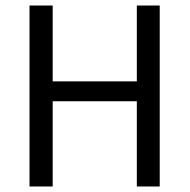

<svg xmlns="http://www.w3.org/2000/svg" viewBox="-20 -676 687 696"><path d="M87 0V-656H171V-381H476V-656H559V0H476V-309H171V0Z"/></svg>

Font: RibengUni
Style: Regular
Weight: 400
Designer: (1) Dr. Andrew Glass (Senior Program Manager at Microsoft Corporation)
(2) Bivuti Chakma (Chakma Font Designer & Keyboar
Foundry: Bivuti Chakma
Version: Version 2.2022; Updated on: 03 June 2022; Friday